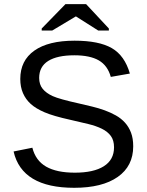

<svg xmlns="http://www.w3.org/2000/svg" viewBox="-20 -894 707 924"><path d="M621.1 -189.9Q621.1 -94.7 546.6 -42.5Q472.2 9.8 336.9 9.8Q85.4 9.8 45.4 -165L135.7 -183.1Q151.4 -121.1 202.1 -92Q252.9 -63 340.3 -63Q430.7 -63 479.7 -94Q528.8 -125 528.8 -185.1Q528.8 -218.8 513.4 -239.7Q498 -260.7 470.2 -274.4Q442.4 -288.1 403.8 -297.4Q365.2 -306.6 318.4 -317.4Q236.8 -335.4 194.6 -353.5Q152.3 -371.6 127.9 -393.8Q103.5 -416 90.6 -445.8Q77.6 -475.6 77.6 -514.2Q77.6 -602.5 145.3 -650.4Q212.9 -698.2 338.9 -698.2Q456.1 -698.2 518.1 -662.4Q580.1 -626.5 605 -540L513.2 -523.9Q498 -578.6 455.6 -603.3Q413.1 -627.9 337.9 -627.9Q255.4 -627.9 211.9 -600.6Q168.5 -573.2 168.5 -519Q168.5 -487.3 185.3 -466.6Q202.1 -445.8 233.9 -431.4Q265.6 -417 360.4 -396Q392.1 -388.7 423.6 -381.1Q455.1 -373.5 483.9 -363Q512.7 -352.5 537.8 -338.4Q563 -324.2 581.5 -303.7Q600.1 -283.2 610.6 -255.4Q621.1 -227.5 621.1 -189.9ZM503.9 -756.8V-747.1H452.6L345.7 -814.9H344.7L231.4 -747.1H180.7V-756.8L294.9 -874H394.5Z"/></svg>

Font: Liberation Sans
Style: Regular
Weight: 400
Designer: Steve Matteson
Foundry: Ascender Corporation
Version: Version 2.00.1